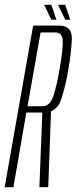

<svg xmlns="http://www.w3.org/2000/svg" viewBox="-48 -782 321 802"><path d="M-28.5 0H8L62 -312H135Q190 -312 208 -367.8Q226 -423.5 237.5 -491.5Q249.5 -560 252 -617.5Q254.5 -675 199.5 -675H90.5ZM116.5 0H153.5L165.5 -329L129 -319ZM67 -338 121.5 -646.5H183.5Q216 -646.5 214.2 -601.2Q212.5 -556 200.5 -491.5Q190 -428 175.5 -383Q161 -338 129.5 -338ZM224.5 -699.5H245.5L224.5 -762H194.5ZM166.5 -699.5H187.5L166.5 -762H136.5Z"/></svg>

Font: Anybody ExtraCondensed ExtraLight
Style: Italic
Weight: 250
Width: 2
Italic angle: -10°
Version: Version 1.113;gftools[0.9.25]